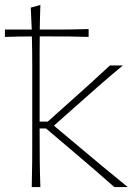

<svg xmlns="http://www.w3.org/2000/svg" viewBox="-26 -760 563 780"><path d="M103 0Q104.5 -56.5 104.8 -108.5Q105 -160.5 105 -221V-494Q105 -555.5 103.5 -612Q78.5 -612 51 -611.5Q23.5 -611 -6 -610V-640H103Q101.5 -686 99 -729L138 -740Q137 -715 136.5 -690Q136 -665 135.5 -640H185Q217.5 -640 255.2 -640.2Q293 -640.5 334 -642V-610Q293 -611.5 255.2 -611.8Q217.5 -612 185 -612H143Q138 -612 135.5 -612Q135 -583 135 -553.8Q135 -524.5 135 -494V-266H168L257.5 -346Q299 -383 340.2 -420.2Q381.5 -457.5 420.5 -494H473Q421.5 -451.5 373 -408.8Q324.5 -366 277 -324L193 -249.5L288.5 -169.5Q339 -127 390 -84.5Q441 -42 493 0H438.5Q397.5 -36.5 355 -73Q312.5 -109.5 269.5 -146L161 -238H135V-221Q135 -160.5 135.5 -108.5Q136 -56.5 138 0Z"/></svg>

Font: Commissioner Flair Thin
Style: Regular
Weight: 100
Designer: Kostas Bartsokas
Foundry: Kostas Bartsokas
Version: Version 1.000; ttfautohint (v1.8.3)